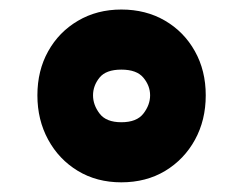

<svg xmlns="http://www.w3.org/2000/svg" viewBox="-20 -455 507 401"><path d="M233.4 -435.1Q284.7 -435.1 324.5 -411.9Q364.3 -388.7 387 -348.1Q409.7 -307.6 409.7 -255.9Q409.7 -204.1 387.2 -163.1Q364.7 -122.1 325 -98.1Q285.2 -74.2 233.4 -74.2Q182.1 -74.2 142.6 -98.1Q103 -122.1 80.6 -163.3Q58.1 -204.6 58.1 -255.9Q58.1 -307.6 80.6 -347.9Q103 -388.2 142.8 -411.6Q182.6 -435.1 233.4 -435.1ZM233.4 -309.6Q201.2 -309.6 187.7 -292.7Q174.3 -275.9 174.3 -255.9Q174.3 -235.8 188 -217.8Q201.7 -199.7 233.4 -199.7Q265.6 -199.7 279.5 -217.8Q293.5 -235.8 293.5 -255.9Q293.5 -275.9 279.5 -292.7Q265.6 -309.6 233.4 -309.6Z"/></svg>

Font: Estedad-FD ExtraBold
Style: Regular
Weight: 800
Designer: Amin Abedi
Version: Version 7.3